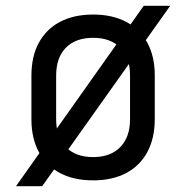

<svg xmlns="http://www.w3.org/2000/svg" viewBox="-20 -610 640 660"><path d="M35 30 474 -590H565L125 30ZM300 10Q234 10 186.5 -15Q139 -40 113.5 -87.5Q88 -135 88 -200V-350Q88 -416 113.5 -463Q139 -510 186.5 -535Q234 -560 300 -560Q366 -560 413.5 -535Q461 -510 486.5 -463Q512 -416 512 -351V-200Q512 -135 486.5 -87.5Q461 -40 413.5 -15Q366 10 300 10ZM300 -70Q360 -70 393.5 -104.5Q427 -139 427 -200V-350Q427 -412 393.5 -446Q360 -480 300 -480Q240 -480 206.5 -446Q173 -412 173 -350V-200Q173 -139 206.5 -104.5Q240 -70 300 -70Z"/></svg>

Font: JetBrains Mono Zero
Style: Regular-Zero
Weight: 400
Designer: Philipp Nurullin, Konstantin Bulenkov
Foundry: JetBrains
Version: Version 2.211